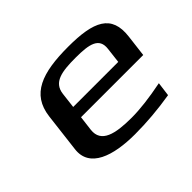

<svg xmlns="http://www.w3.org/2000/svg" viewBox="-109 -685 886 886"><g transform="rotate(-45 334.5 -242.0)"><path d="M404 -494C233 -494 131 -458 115 -329L92 -138C78 -28 195 10 337 10C414 10 493 3 572 -10L581 -79C501 -63 434 -55 380 -55C274 -55 198 -72 207 -149L216 -222H622L635 -329C651 -458 570 -494 404 -494ZM393 -434C482 -434 535 -423 527 -357L518 -281H224L233 -357C241 -425 302 -434 393 -434Z"/></g></svg>

Font: Gamestation Extended
Style: Italic
Weight: 400
Width: 7
Designer: Jonas Hecksher
Foundry: Jonas Hecksher, Playtypeª, e-types AS
Version: Version 1.003